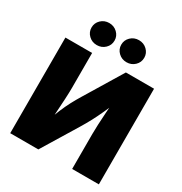

<svg xmlns="http://www.w3.org/2000/svg" viewBox="-215 -1110 1196 1265"><g transform="rotate(30 383.0 -477.5)"><path d="M720.2 0H517.1V-265.6Q517.1 -294.4 519 -337.4Q521 -380.4 524.4 -431.2Q527.8 -481.9 531.7 -533.2L554.2 -531.7Q529.8 -475.1 509.5 -430.9Q489.3 -386.7 468.8 -347.7Q448.2 -308.6 421.9 -265.6L259.8 0H45.9V-727.5H249V-460.9Q249 -426.8 246.3 -376.7Q243.7 -326.7 240.2 -274.9Q236.8 -223.1 234.4 -183.6L216.8 -189.5Q235.4 -246.1 253.9 -290Q272.5 -334 291.7 -370.4Q311 -406.7 332.5 -441.9L505.9 -727.5H720.2ZM475.1 -787.6Q438.5 -787.6 413.1 -812Q387.7 -836.4 387.7 -871.1Q387.7 -906.2 413.1 -930.7Q438.5 -955.1 475.1 -955.1Q511.7 -955.1 537.1 -930.7Q562.5 -906.2 562.5 -871.6Q562.5 -836.4 537.1 -812Q511.7 -787.6 475.1 -787.6ZM249 -787.6Q212.4 -787.6 187 -812Q161.6 -836.4 161.6 -871.1Q161.6 -906.2 187 -930.7Q212.4 -955.1 249 -955.1Q285.6 -955.1 311 -930.7Q336.4 -906.2 336.4 -871.6Q336.4 -836.4 311 -812Q285.6 -787.6 249 -787.6Z"/></g></svg>

Font: Inter 16pt Black
Style: Regular
Weight: 900
Version: Version 4.001;git-66647c0bb